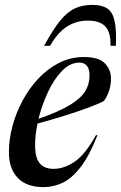

<svg xmlns="http://www.w3.org/2000/svg" viewBox="-20 -757 496 788"><path d="M380 -202Q346.5 -117 310.5 -70.8Q274.5 -24.5 236.8 -6.8Q199 11 159 11Q89 11 52.8 -27Q16.5 -65 16.5 -132.5Q16.5 -184.5 31 -239Q45.5 -293.5 72.8 -344.2Q100 -395 138 -435.2Q176 -475.5 223 -499.2Q270 -523 324 -523Q385.5 -523 410.5 -497Q435.5 -471 435.5 -434.5Q435.5 -411.5 428.8 -388Q422 -364.5 406.5 -342.5Q384 -330.5 340.5 -314.5Q297 -298.5 242.8 -281.5Q188.5 -264.5 134 -250Q124 -202 124 -161.5Q124 -109.5 143 -86.8Q162 -64 200 -64Q242 -64 285.5 -92.8Q329 -121.5 374 -202.5ZM305.5 -500Q267.5 -500 234.5 -466Q201.5 -432 176.8 -379Q152 -326 138 -269.5Q222 -298.5 267.2 -326.2Q312.5 -354 330 -383Q347.5 -412 347.5 -446.5Q347.5 -500 305.5 -500ZM340 -672.5Q293.5 -672.5 255 -648Q216.5 -623.5 185.5 -569H161Q196.5 -634.5 226 -671Q255.5 -707.5 286.8 -722.2Q318 -737 359 -737Q397.5 -737 419.8 -722.5Q442 -708 450.2 -671.5Q458.5 -635 455.5 -569H433.5Q435 -624 412.5 -648.2Q390 -672.5 340 -672.5Z"/></svg>

Font: Newsreader Display Medium
Style: Italic
Weight: 500
Italic angle: -17°
Designer: Hugues Gentile
Foundry: Production Type
Version: Version 1.001